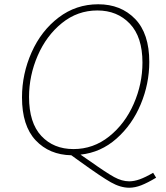

<svg xmlns="http://www.w3.org/2000/svg" viewBox="-20 -720 776 899"><path d="M711 112Q671 136 641.5 147.5Q612 159 585 159Q544 159 499 133.5Q454 108 357 38Q345 29 334 21.5Q323 14 314 7Q211 5 147 -63Q83 -131 83 -264Q83 -374 128 -475Q173 -576 254.5 -638Q336 -700 440 -700Q546 -700 612.5 -631.5Q679 -563 679 -430Q679 -328 639 -232Q599 -136 525.5 -71Q452 -6 357 4Q403 36 402 35Q478 89 514.5 109Q551 129 585 129Q608 129 634.5 119.5Q661 110 697 89ZM324 -22Q417 -22 491 -81Q565 -140 606 -233.5Q647 -327 647 -427Q647 -547 588 -609Q529 -671 436 -671Q343 -671 270 -612Q197 -553 156.5 -459.5Q116 -366 116 -266Q116 -145 173.5 -83.5Q231 -22 324 -22Z"/></svg>

Font: Bitter Pro ExtraLight
Style: Italic
Weight: 275
Italic angle: -9°
Designer: Sol Matas, and Bitter project Authors
Foundry: Sol Matas
Version: Version 1.010